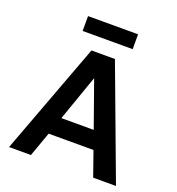

<svg xmlns="http://www.w3.org/2000/svg" viewBox="-157 -1028 1061 1154"><g transform="rotate(20 373.0 -451.0)"><path d="M715 0H569L514 -157H227L171 0H31L298 -715H448ZM267 -271H474L370 -564ZM528 -807H208V-902H528Z"/></g></svg>

Font: Wix Madefor Text
Style: Bold
Weight: 700
Designer: Dalton Maag Ltd
Foundry: Dalton Maag Ltd
Version: Version 3.100